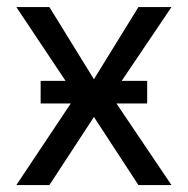

<svg xmlns="http://www.w3.org/2000/svg" viewBox="-20 -536 544 556"><path d="M123 -515.6 252 -306.6 380.9 -515.6H476.6L302.7 -257.8L476.6 0H380.9L252 -197.3L123 0H27.3L199.2 -257.8L27.3 -515.6ZM97.7 -236.3V-301.8H406.2V-236.3Z"/></svg>

Font: Inter Display V
Style: Regular
Weight: 400
Designer: Rasmus Andersson
Foundry: rsms
Version: Version 3.015;git-src